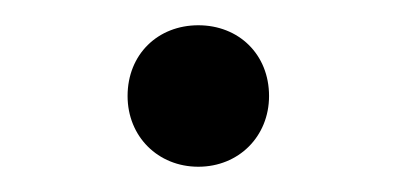

<svg xmlns="http://www.w3.org/2000/svg" viewBox="-20 -134 318 152"><path d="M137 -2C169 -2 193 -26 193 -58C193 -91 169 -114 137 -114C105 -114 81 -91 81 -58C81 -26 105 -2 137 -2Z"/></svg>

Font: Elastic
Style: elastic
Weight: 400
Designer: Jeremy Tribby
Foundry: Tribby Type
Version: Version 1.422;hotconv 1.0.109;makeotfexe 2.5.65596